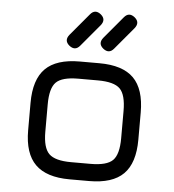

<svg xmlns="http://www.w3.org/2000/svg" viewBox="-51 -754 725 802"><g transform="rotate(5 311.0 -353.5)"><path d="M221 -556Q197 -576 217 -601L295 -694Q315 -718 340 -698Q364 -678 344 -653L266 -560Q246 -536 221 -556ZM363 -556Q339 -576 359 -601L437 -694Q457 -718 482 -698Q506 -678 486 -653L408 -560Q388 -536 363 -556ZM270 0Q173 0 126.5 -46Q80 -92 80 -189V-304Q80 -402 126 -448Q172 -494 270 -494H352Q450 -494 496 -448Q542 -402 542 -304V-190Q542 -92 496 -46Q450 0 352 0ZM152 -189Q152 -122 177.5 -97Q203 -72 270 -72H352Q420 -72 445 -97Q470 -122 470 -190V-304Q470 -372 445 -397Q420 -422 352 -422H270Q202 -422 177 -397Q152 -372 152 -304Z"/></g></svg>

Font: Jura SemiBold
Style: Regular
Weight: 600
Designer: Daniel Johnson, Alexei Vanyashin
Foundry: Daniel Johnson
Version: Version 5.103